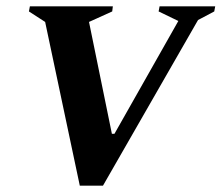

<svg xmlns="http://www.w3.org/2000/svg" viewBox="-20 -580 697 604"><path d="M231 4 122 -511 71 -544 74 -560H335L333 -544L260 -511L332 -159H340L541 -514L479 -544L482 -560H657L654 -544L603 -517L304 4Z"/></svg>

Font: Spectral SC
Style: Bold Italic
Weight: 700
Italic angle: -10°
Designer: Jean-Baptiste Levee
Foundry: Production Type
Version: Version 2.001